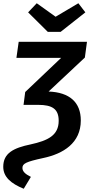

<svg xmlns="http://www.w3.org/2000/svg" viewBox="-27 -948 561 1181"><path d="M346 -752 498 -872 455 -928 315 -845 199 -928 146 -872 267 -752ZM508 -691H88L74 -592H349L128 -382L118 -304L117 -303H208C294 -303 334 -278 334 -205C334 -115 267 -83 162 -60C56 -38 -7 -6 -7 78C-7 140 40 181 119 213L163 140C126 122 111 105 111 85C111 58 133 47 239 24C362 -2 470 -68 470 -207C470 -319 401 -380 272 -385L495 -594Z"/></svg>

Font: Fira Sans Medium
Style: Italic
Weight: 500
Italic angle: -8°
Designer: bBox Type GmbH & Carrois Corporate GbR & Edenspiekermann AG
Foundry: bBox Type GmbH & Carrois Corporate GbR & Edenspiekermann AG
Version: Version 4.301;PS 004.301;hotconv 1.0.88;makeotf.lib2.5.64775